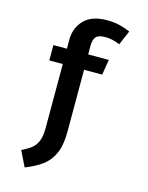

<svg xmlns="http://www.w3.org/2000/svg" viewBox="-143 -861 901 1171"><g transform="rotate(15 307.5 -275.5)"><path d="M384.6 -774.4Q427.7 -774.4 463.3 -765.9Q499 -757.4 531.8 -742.6L492.8 -651.8Q466.7 -663.1 444.1 -667.7Q421.5 -672.3 401.5 -672.3Q358.5 -672.3 342.3 -654.9Q326.2 -637.4 326.2 -597.4V-543.1H456.4L440.5 -446.2H326.2V-56.4Q326.2 30.8 302.3 83.6Q278.5 136.4 234.9 167.9Q191.3 199.5 130.3 223.1L82.6 125.6Q117.9 108.7 142.1 90.3Q166.2 71.8 179 41.3Q191.8 10.8 191.8 -42.1V-446.2H106.7V-543.1H191.8V-600.5Q191.8 -674.4 240 -724.4Q288.2 -774.4 384.6 -774.4Z"/></g></svg>

Font: Fira Code SemiBold
Style: Regular
Weight: 600
Designer: Carrois Corporate, Edenspiekermann AG, Nikita Prokopov
Foundry: Carrois Corporate, Edenspiekermann AG, Nikita Prokopov
Version: Version 6.002